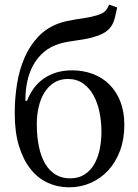

<svg xmlns="http://www.w3.org/2000/svg" viewBox="-20 -780 584 815"><path d="M477.5 -748.5Q472.2 -724.1 467.8 -705.6Q463.4 -687 454.8 -672.6Q446.3 -658.2 431.4 -647Q416.5 -635.7 390.6 -627Q370.1 -619.6 349.4 -615.7Q328.6 -611.8 308.3 -608.9Q288.1 -606 268.8 -602.8Q249.5 -599.6 231.9 -594.2Q193.8 -582.5 166.5 -559.3Q139.2 -536.1 121.6 -504.4Q104 -472.7 95.7 -433.8Q87.4 -395 87.9 -352.1H94.7Q106 -381.3 123.5 -405.3Q141.1 -429.2 165 -446Q189 -462.9 219.2 -472.2Q249.5 -481.4 286.1 -481.4Q333 -481.4 373.5 -466.3Q414.1 -451.2 443.8 -421.9Q473.6 -392.6 490.7 -349.4Q507.8 -306.2 507.8 -249.5Q507.8 -189.5 489.5 -140.4Q471.2 -91.3 439.5 -56.9Q407.7 -22.5 365 -3.7Q322.3 15.1 273.4 15.1Q225.1 15.1 182.9 -4.2Q140.6 -23.4 109.6 -62.5Q78.6 -101.6 60.5 -160.4Q42.5 -219.2 42.5 -298.8Q42.5 -364.3 52.5 -425Q62.5 -485.8 84.5 -535.9Q106.4 -585.9 141.4 -623.3Q176.3 -660.6 225.6 -679.2Q244.6 -686.5 263.9 -690.7Q283.2 -694.8 302.7 -697.8Q322.3 -700.7 342 -703.9Q361.8 -707 381.8 -712.4Q395 -715.8 404.8 -719.7Q414.6 -723.6 421.6 -728.8Q428.7 -733.9 433.6 -741.5Q438.5 -749 442.9 -760.3ZM268.1 -444.8Q234.4 -444.8 209.5 -429Q184.6 -413.1 168.2 -386.5Q151.9 -359.9 144 -325.4Q136.2 -291 136.2 -253.9Q136.2 -200.2 145.3 -157.2Q154.3 -114.3 172.1 -84.5Q189.9 -54.7 216.3 -38.8Q242.7 -22.9 277.3 -22.9Q314 -22.9 339.6 -39.8Q365.2 -56.6 380.9 -84.5Q396.5 -112.3 403.6 -147.9Q410.6 -183.6 410.6 -221.7Q410.6 -262.7 402.6 -302.7Q394.5 -342.8 377.4 -374.3Q360.4 -405.8 333.3 -425.3Q306.2 -444.8 268.1 -444.8Z"/></svg>

Font: Lora
Style: Regular
Weight: 400
Designer: Olga Karpushina, Alexei Vanyashin
Foundry: Cyreal (www.cyreal.org, a@cyreal.org)
Version: Version 1.014